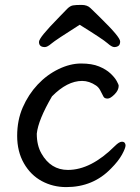

<svg xmlns="http://www.w3.org/2000/svg" viewBox="-20 -745 570 783"><path d="M163 -553Q139 -553 139 -574Q139 -583 158 -606.5Q177 -630 222 -676Q242 -697 254 -709Q266 -721 277.5 -723Q289 -725 312.5 -725Q336 -725 349 -712Q362 -699 382 -680Q430 -633 450 -609Q470 -585 470 -576Q470 -563 463 -558Q456 -553 446 -553Q436 -553 418 -569Q400 -585 305 -644Q207 -582 190 -567.5Q173 -553 163 -553ZM449 -150Q466 -167 477 -167Q485 -167 488.5 -162.5Q492 -158 492 -152Q492 -141 477.5 -114.5Q463 -88 433 -58Q360 18 250 18Q196 18 150.5 -6.5Q105 -31 77.5 -79Q50 -127 50 -191Q50 -255 73 -307.5Q96 -360 133.5 -400Q171 -440 218.5 -463Q266 -486 310.5 -486Q355 -486 384 -474Q413 -462 430.5 -445.5Q448 -429 456 -414.5Q464 -400 464 -395Q464 -377 447 -360Q430 -343 419 -343Q406 -343 402 -351Q395 -365 388 -378Q382 -389 372 -396Q344 -415 315 -415Q254 -415 192 -352Q136 -256 130 -200Q130 -152 149 -119Q187 -52 257 -52Q351 -52 449 -150Z"/></svg>

Font: Moon Stars Kai
Style: Bold
Weight: 700
Designer: GuiWonder
Version: Version 1.101